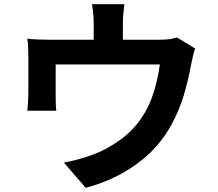

<svg xmlns="http://www.w3.org/2000/svg" viewBox="-20 -837 1040 914"><path d="M822 -659 909 -606Q903 -590 897.5 -565.5Q892 -541 889 -526Q876 -454 854.5 -382.5Q833 -311 796 -243Q736 -132 629 -55Q522 22 388 57L284 -63Q318 -69 356 -79.5Q394 -90 425 -102Q487 -125 548.5 -168.5Q610 -212 652 -273Q690 -328 711 -395.5Q732 -463 741 -530H245V-384Q245 -367 245.5 -346Q246 -325 248 -310H110Q112 -329 113.5 -351.5Q115 -374 115 -394V-567Q115 -584 114 -609.5Q113 -635 110 -653Q136 -650 160 -649Q184 -648 212 -648H426V-725Q426 -746 424.5 -765.5Q423 -785 418 -817H572Q568 -785 566.5 -765.5Q565 -746 565 -725V-648H739Q770 -648 789.5 -651Q809 -654 822 -659Z"/></svg>

Font: Noto IKEA Simplified Chinese
Style: Bold
Weight: 700
Designer: Monotype Design Team
Foundry: Monotype Imaging Inc.
Version: Version 1.100